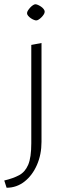

<svg xmlns="http://www.w3.org/2000/svg" viewBox="-60 -661 302 902"><path d="M-29 221 -40 187Q2 177 30 162Q58 147 72.5 113Q87 79 87 12V-450L135 -459V5Q135 65 113.5 114Q92 163 55 192Q18 221 -29 221ZM110 -565Q106 -565 98.5 -568Q91 -571 84 -576Q77 -581 72 -587Q67 -593 67 -599Q67 -605 71.5 -612Q76 -619 82.5 -626Q89 -633 95.5 -637Q102 -641 106 -641Q111 -641 118 -638Q125 -635 132.5 -630Q140 -625 145 -618.5Q150 -612 150 -606Q150 -600 145.5 -593Q141 -586 134.5 -579.5Q128 -573 121.5 -569Q115 -565 110 -565Z"/></svg>

Font: Ancizar Sans Thin
Style: Regular
Weight: 100
Designer: Cesar Puertas, Viviana Monsalve, Julian Moncada, Julian Prieto, Jose Castro, Mariel Hernandez, Felipe Aragon, Sara Alarc
Version: Version 8.100